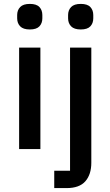

<svg xmlns="http://www.w3.org/2000/svg" viewBox="-20 -764 566 984"><path d="M133 -613Q99 -613 83.5 -629Q68 -645 68 -670V-687Q68 -712 83.5 -728Q99 -744 133 -744Q167 -744 182 -728Q197 -712 197 -687V-670Q197 -645 182 -629Q167 -613 133 -613ZM78 -520H187V0H78ZM339 -520H448V70Q448 130 417.5 165Q387 200 321 200H258V111H339ZM394 -613Q360 -613 344.5 -629Q329 -645 329 -670V-687Q329 -712 344.5 -728Q360 -744 394 -744Q428 -744 443 -728Q458 -712 458 -687V-670Q458 -645 443 -629Q428 -613 394 -613Z"/></svg>

Font: IBM Plex Sans Thai Medium
Style: Regular
Weight: 500
Designer: Mike Abbink, Paul van der Laan, Pieter van Rosmalen, Ben Mitchell, Mark Frömberg
Foundry: Bold Monday
Version: Version 1.1